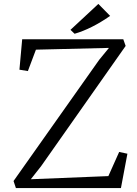

<svg xmlns="http://www.w3.org/2000/svg" viewBox="-20 -958 698 978"><path d="M49 0ZM620 -724 189 -111 137 -45 532 -61 587 -184 629 -175 596 0H61L49 -36L485 -653L535 -714L163 -705L122 -596L79 -603L93 -758H608ZM481 -938 541 -877Q446 -811 360 -786L339 -806Z"/></svg>

Font: Martel Light
Style: Regular
Weight: 300
Designer: Dan Reynolds
Foundry: Dan Reynolds
Version: Version 1.001; ttfautohint (v1.1) -l 5 -r 5 -G 72 -x 0 -D la